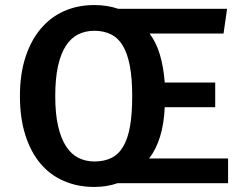

<svg xmlns="http://www.w3.org/2000/svg" viewBox="-20 -726 968 761"><path d="M504 -346Q504 -416 494.5 -465.5Q485 -515 466.5 -545.5Q448 -576 419.5 -590Q391 -604 354 -604Q319 -604 290.5 -590Q262 -576 241.5 -545Q221 -514 210 -464.5Q199 -415 199 -345Q199 -274 210.5 -225Q222 -176 242.5 -145Q263 -114 291.5 -100Q320 -86 354 -86Q393 -86 421.5 -100Q450 -114 468.5 -145.5Q487 -177 495.5 -226Q504 -275 504 -346ZM573 -593Q599 -558 613.5 -510Q628 -462 633 -399H833V-301H633Q627 -170 571 -98H884V0H446Q404 15 354 15Q288 15 233.5 -8.5Q179 -32 140.5 -77.5Q102 -123 80.5 -190.5Q59 -258 59 -345Q59 -431 80.5 -498Q102 -565 141 -611.5Q180 -658 234 -682Q288 -706 354 -706Q405 -706 449 -691H880L866 -593Z"/></svg>

Font: Qnwhxotralxmqkhsjrfbfhwcoqn
Style: Regular
Weight: 500
Designer: Carrois Corporate & Edenspiekermann
Foundry: Carrois Corporate GbR & Edenspiekermann AG
Version: Version 2.001